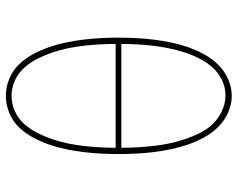

<svg xmlns="http://www.w3.org/2000/svg" viewBox="-96 -688 793 640"><g transform="rotate(90 300.0 -368.5)"><path d="M300 8Q271 8 243 -3.5Q215 -15 195 -36Q175 -57 161 -83Q147 -109 137.5 -136.5Q128 -164 122 -193Q116 -222 112.5 -251Q109 -280 107.5 -309Q106 -338 106 -368Q106 -397 107.5 -426Q109 -455 112.5 -484Q116 -513 122 -542Q128 -571 137.5 -598.5Q147 -626 161 -652Q175 -678 195.5 -699Q216 -720 243.5 -732.5Q271 -745 300 -745Q329 -745 356.5 -732.5Q384 -720 404.5 -699Q425 -678 439 -652Q453 -626 462.5 -598.5Q472 -571 478 -542Q484 -513 487.5 -484Q491 -455 492.5 -426Q494 -397 494 -367Q494 -338 492.5 -309Q491 -280 487.5 -251Q484 -222 478 -193Q472 -164 462.5 -136.5Q453 -109 439 -83Q425 -57 405 -36Q385 -15 357 -3.5Q329 8 300 8ZM127 -377H473Q473 -404 471.5 -430.5Q470 -457 467 -484Q464 -511 458.5 -537Q453 -563 444.5 -588.5Q436 -614 424 -638.5Q412 -663 393.5 -682Q375 -701 350 -712.5Q325 -724 298 -724Q271 -724 246.5 -712Q222 -700 204.5 -680Q187 -660 175 -636Q163 -612 155 -587Q147 -562 141.5 -535.5Q136 -509 133 -483Q130 -457 128.5 -430.5Q127 -404 127 -377ZM300 -11Q327 -11 352 -22.5Q377 -34 394.5 -54Q412 -74 424 -98Q436 -122 444.5 -147Q453 -172 458.5 -198.5Q464 -225 467 -251.5Q470 -278 471.5 -304.5Q473 -331 473 -358H127Q127 -331 128.5 -304.5Q130 -278 133 -251.5Q136 -225 141.5 -198.5Q147 -172 155.5 -147Q164 -122 176 -98Q188 -74 205.5 -54Q223 -34 248 -22.5Q273 -11 300 -11Z"/></g></svg>

Font: Iosevka Curly Slab ThEx
Style: Regular
Weight: 100
Width: 7
Monospace: yes
Designer: Belleve Invis
Foundry: Belleve Invis
Version: Version 11.1.0; ttfautohint (v1.8.3)